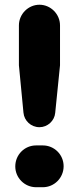

<svg xmlns="http://www.w3.org/2000/svg" viewBox="-20 -783 330 803"><path d="M145 -251C179.2 -251 208 -277.8 210.9 -311L231 -509.8V-676.8C231 -724.1 191.9 -763.2 145 -763.2C98.1 -763.2 59.1 -724.1 59.1 -676.8V-509.8L78.1 -312C81.1 -277.8 109.9 -251 145 -251ZM159.2 0C207 0 246.1 -39.1 246.1 -87.9C246.1 -136.2 207 -174.8 159.2 -174.8H130.9C83 -174.8 43.9 -136.2 43.9 -86.9C43.9 -39.1 83 0 130.9 0Z"/></svg>

Font: Jellee Bold
Style: Regular
Weight: 700
Designer: Alfredo Marco Pradil
Foundry: Hanken Design Co.
Version: Version 1.223;hotconv 1.0.109;makeotfexe 2.5.65596